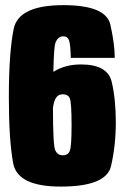

<svg xmlns="http://www.w3.org/2000/svg" viewBox="-20 -700 476 727"><path d="M210 6.5Q46.5 6.5 30 -81.5Q13.5 -169.5 13.5 -331Q13.5 -500.5 31.8 -590.5Q50 -680.5 220 -680.5Q381.5 -680.5 398 -606.2Q414.5 -532 414.5 -481H248Q247 -531 241.5 -546.8Q236 -562.5 219.5 -562.5Q199.5 -562.5 190 -538Q184 -522.5 182 -428Q226.5 -456 286.5 -456Q387.5 -456 403 -390Q418.5 -324 418.5 -237Q418.5 -149.5 400.5 -71.5Q382.5 6.5 210 6.5ZM180.5 -291Q180.5 -148.5 189.5 -130.5Q198.5 -112 217.5 -112Q237.5 -112 244.2 -128.5Q251 -145 251 -225Q251 -312.5 244.2 -327.8Q237.5 -343 218 -343Q199.5 -343 190.5 -327Q183 -312.5 180.5 -291Z"/></svg>

Font: Anybody Condensed ExtraBold
Style: Regular
Weight: 800
Width: 3
Designer: Tyler Finck
Foundry: Etcetera Type Company
Version: Version 1.010; ttfautohint (v1.8.3) -l 8 -r 50 -G 200 -x 14 